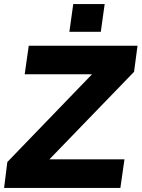

<svg xmlns="http://www.w3.org/2000/svg" viewBox="-30 -921 694 941"><path d="M-10 0H560L580 -140H212L627 -569L644 -697H111L91 -557H421L6 -127ZM310 -765H464L483 -901H329Z"/></svg>

Font: HK Grotesk Black
Style: Italic
Weight: 900
Italic angle: -16°
Designer: Alfredo Marco Pradil
Foundry: Hanken Design Co.
Version: Version 3.001;FEAKit 1.0